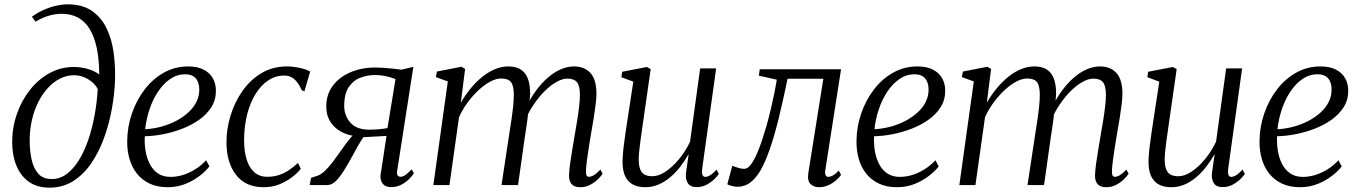

<svg xmlns="http://www.w3.org/2000/svg" viewBox="-20 -851 6250 883"><path d="M207.5 12Q150.5 12 112.5 -15.2Q74.5 -42.5 55.2 -90Q36 -137.5 36 -197Q36 -265 57.8 -327.2Q79.5 -389.5 118.2 -438.2Q157 -487 208.5 -515Q260 -543 319.5 -543Q352 -543 384.2 -533.8Q416.5 -524.5 436.5 -508Q436 -577.5 425 -629.8Q414 -682 392.8 -717Q371.5 -752 339.5 -769.8Q307.5 -787.5 264.5 -787.5Q234.5 -787.5 204.5 -778.8Q174.5 -770 143.5 -751.5L126.5 -774Q151 -792 179.2 -804.8Q207.5 -817.5 236 -824.2Q264.5 -831 291.5 -831Q359 -831 402.2 -801.2Q445.5 -771.5 469.8 -721.5Q494 -671.5 502.5 -609.8Q511 -548 509 -484.5Q507 -418.5 494.2 -349Q481.5 -279.5 458 -215.2Q434.5 -151 399.2 -99.5Q364 -48 316.2 -18Q268.5 12 207.5 12ZM218 -27.5Q255.5 -27.5 287 -51Q318.5 -74.5 343.5 -115.5Q368.5 -156.5 386.5 -209.5Q404.5 -262.5 415.2 -322Q426 -381.5 429.5 -441Q421 -458.5 404.2 -473Q387.5 -487.5 365.8 -496.2Q344 -505 319.5 -505Q287.5 -505 257.5 -490.2Q227.5 -475.5 201.8 -448Q176 -420.5 156.8 -383Q137.5 -345.5 127 -300Q116.5 -254.5 116.5 -203.5Q116.5 -160.5 124.8 -120Q133 -79.5 155 -53.5Q177 -27.5 218 -27.5Z M943 -86Q928 -65.5 899.2 -43Q870.5 -20.5 832.8 -5.2Q795 10 751.5 10Q703 10 667.5 -7Q632 -24 609 -53.5Q586 -83 575.2 -121Q564.5 -159 565 -201.5Q565.5 -268.5 587 -330.2Q608.5 -392 646 -440.5Q683.5 -489 734.2 -517.2Q785 -545.5 845 -545.5Q887.5 -545.5 915.8 -531.2Q944 -517 958.5 -491.8Q973 -466.5 973 -433.5Q973 -391.5 952 -358.2Q931 -325 896 -300.2Q861 -275.5 818.2 -259Q775.5 -242.5 730.8 -233.8Q686 -225 646 -224.5Q644 -192.5 649 -159.5Q654 -126.5 667.8 -98.8Q681.5 -71 705.2 -54.2Q729 -37.5 764.5 -37.5Q792.5 -37.5 820.5 -46Q848.5 -54.5 876 -71.2Q903.5 -88 928 -114ZM832 -509.5Q794.5 -509.5 762.8 -487.8Q731 -466 706.8 -429.5Q682.5 -393 667.5 -348Q652.5 -303 647.5 -256.5Q687.5 -259 724.2 -269.2Q761 -279.5 792.2 -296.2Q823.5 -313 847 -334.8Q870.5 -356.5 883.5 -382.8Q896.5 -409 896.5 -438.5Q896.5 -472.5 880 -491Q863.5 -509.5 832 -509.5Z M1192 10Q1109.5 10 1065.5 -46.8Q1021.5 -103.5 1021.5 -197Q1021.5 -258 1040.2 -319.5Q1059 -381 1094.8 -432.2Q1130.5 -483.5 1182.2 -514.5Q1234 -545.5 1300 -545.5Q1326 -545.5 1355.5 -539.5Q1385 -533.5 1406.5 -522L1380 -431L1368.5 -435.5Q1356.5 -461 1344 -476Q1331.5 -491 1317.5 -497.2Q1303.5 -503.5 1286 -503.5Q1247 -503.5 1213.5 -481.2Q1180 -459 1155 -418.5Q1130 -378 1116.2 -323Q1102.5 -268 1102.5 -203Q1103 -154 1114.5 -117Q1126 -80 1149.5 -59Q1173 -38 1209 -38Q1237.5 -38 1261.2 -45.5Q1285 -53 1306.8 -67.2Q1328.5 -81.5 1350.5 -101.5L1363.5 -74.5Q1348.5 -56 1323.5 -36.5Q1298.5 -17 1265.5 -3.5Q1232.5 10 1192 10Z M1873 -72.5 1883.5 -54Q1877.5 -44.5 1863 -29.2Q1848.5 -14 1827 -2.2Q1805.5 9.5 1778 9.5Q1754 9.5 1741.2 -4.8Q1728.5 -19 1730 -45L1757.5 -226Q1745 -225 1725.2 -224Q1705.5 -223 1685.2 -222Q1665 -221 1651 -220Q1639 -202.5 1626 -179.5Q1613 -156.5 1599 -130.8Q1585 -105 1569 -78.5Q1547.5 -42 1527.2 -21Q1507 0 1486 0H1404.5L1410.5 -33L1438 -42Q1455.5 -47.5 1473.8 -64.8Q1492 -82 1510.2 -106Q1528.5 -130 1546 -155.2Q1563.5 -180.5 1580.2 -202.2Q1597 -224 1611.5 -237.5L1633.5 -223Q1602 -224.5 1574.5 -234Q1547 -243.5 1525.8 -261Q1504.5 -278.5 1492.5 -303.5Q1480.5 -328.5 1480.5 -361.5Q1480.5 -416 1510 -456Q1539.5 -496 1590.8 -518.2Q1642 -540.5 1707 -540.5Q1724 -540.5 1745.5 -539Q1767 -537.5 1788.5 -535.2Q1810 -533 1826 -530.5L1881 -543.5L1806.5 -65Q1804 -50.5 1809 -44.2Q1814 -38 1821.5 -38Q1833 -38 1845 -46.5Q1857 -55 1873 -72.5ZM1762 -262 1799 -487.5Q1792 -490.5 1776.8 -495Q1761.5 -499.5 1742.8 -502.8Q1724 -506 1705.5 -506Q1671 -506 1638.2 -494Q1605.5 -482 1584.2 -451Q1563 -420 1563 -363.5Q1563 -319 1591.5 -286.8Q1620 -254.5 1681 -254.5Q1697 -254.5 1713.2 -255.8Q1729.5 -257 1742.5 -258.8Q1755.5 -260.5 1762 -262Z M2119 -534 2099.5 -379Q2120 -414.5 2145 -444.8Q2170 -475 2198.2 -497.8Q2226.5 -520.5 2256.8 -533Q2287 -545.5 2318 -545.5Q2352 -545.5 2374 -532Q2396 -518.5 2407 -490.8Q2418 -463 2418 -420Q2418 -414 2417 -403.8Q2416 -393.5 2414.5 -380.2Q2413 -367 2410.5 -351.5L2399.5 -357.5Q2419 -398.5 2444.2 -433Q2469.5 -467.5 2498.2 -492.8Q2527 -518 2558 -531.8Q2589 -545.5 2620 -545.5Q2668 -545.5 2695.5 -515.2Q2723 -485 2723 -419Q2723 -399.5 2719.2 -369.5Q2715.5 -339.5 2710 -305.2Q2704.5 -271 2698.5 -238Q2693.5 -208 2688.5 -176.8Q2683.5 -145.5 2679.8 -117.8Q2676 -90 2675 -69.5Q2674 -54 2676.8 -46Q2679.5 -38 2688 -38Q2699.5 -38 2712 -45.8Q2724.5 -53.5 2741 -71L2751.5 -52.5Q2744.5 -41 2729.8 -26.5Q2715 -12 2694.2 -1Q2673.5 10 2648.5 10Q2632 10 2620.2 4.2Q2608.5 -1.5 2602.5 -14Q2596.5 -26.5 2597 -46.5Q2597.5 -65.5 2601.5 -95.8Q2605.5 -126 2611.5 -160.8Q2617.5 -195.5 2623 -229.5Q2628.5 -260.5 2634 -294Q2639.5 -327.5 2643.2 -359.2Q2647 -391 2647 -415Q2647 -457 2633.2 -473.2Q2619.5 -489.5 2589 -489.5Q2567.5 -489.5 2541.2 -475.2Q2515 -461 2487.8 -434.8Q2460.5 -408.5 2435.8 -372.2Q2411 -336 2393 -292.5L2410.5 -345.5Q2409 -326.5 2406 -304.5Q2403 -282.5 2399.8 -260.5Q2396.5 -238.5 2393.5 -219.5L2362.5 0H2286.5L2321 -228Q2326 -259.5 2331.2 -294Q2336.5 -328.5 2339.8 -360.2Q2343 -392 2343 -415Q2343 -457 2330 -473.5Q2317 -490 2284.5 -490Q2262 -490 2235.2 -476Q2208.5 -462 2181.8 -437.2Q2155 -412.5 2131.2 -380.5Q2107.5 -348.5 2091 -312L2047 0H1973L2039.5 -476.5L1984.5 -496.5L1989.5 -522L2102 -544Z M2947.5 10Q2915 10 2891.8 -1.8Q2868.5 -13.5 2855.8 -39.2Q2843 -65 2843 -107Q2843 -121.5 2845 -145.5Q2847 -169.5 2850.8 -197Q2854.5 -224.5 2858 -249Q2861.5 -273.5 2864 -288.5L2892.5 -475.5L2837.5 -496L2841.5 -521L2955 -543L2972.5 -533L2936.5 -282.5Q2934 -264.5 2930.8 -242.2Q2927.5 -220 2924.5 -197.2Q2921.5 -174.5 2919.5 -153.8Q2917.5 -133 2917.5 -118Q2917.5 -88 2924.8 -71Q2932 -54 2946 -47.2Q2960 -40.5 2980 -40.5Q3009 -40.5 3041 -61.8Q3073 -83 3102.8 -119Q3132.5 -155 3153.5 -199L3200 -536.5H3273.5L3209.5 -76Q3207 -58 3210.2 -47.8Q3213.5 -37.5 3223.5 -37.5Q3233.5 -37.5 3246.5 -45.5Q3259.5 -53.5 3275.5 -71L3286 -51.5Q3280.5 -42 3265.8 -27.5Q3251 -13 3230 -1.8Q3209 9.5 3184 9.5Q3154.5 9.5 3143.2 -8.8Q3132 -27 3134.5 -51.5Q3134.5 -54 3136 -64.2Q3137.5 -74.5 3139.5 -88.5Q3141.5 -102.5 3143.5 -116.5Q3145.5 -130.5 3147 -140L3146 -140.5Q3128.5 -110 3107.2 -82.8Q3086 -55.5 3061 -34.8Q3036 -14 3007.8 -2Q2979.5 10 2947.5 10Z M3776 -71.5Q3773 -53 3777.2 -45.2Q3781.5 -37.5 3788.5 -37.5Q3798.5 -37.5 3810.5 -44Q3822.5 -50.5 3837.5 -66.5L3848 -47Q3841.5 -36.5 3826.5 -23Q3811.5 -9.5 3791 0.2Q3770.5 10 3747 10Q3722.5 10 3707.2 -5.2Q3692 -20.5 3697.5 -55.5L3766.5 -489H3602Q3580 -381.5 3559.8 -300.8Q3539.5 -220 3519.5 -163Q3499.5 -106 3479 -70Q3458.5 -33.5 3432 -12.8Q3405.5 8 3370 8Q3359 8 3342.8 3.5Q3326.5 -1 3325 -4L3348 -89.5Q3350.5 -87.5 3359.8 -84Q3369 -80.5 3380.8 -77.5Q3392.5 -74.5 3402.5 -74.5Q3418.5 -74.5 3433.2 -94.2Q3448 -114 3461.2 -144.5Q3474.5 -175 3485.8 -209.5Q3497 -244 3505.5 -273.5Q3517 -315 3526.5 -355.8Q3536 -396.5 3542.8 -430.5Q3549.5 -464.5 3552.5 -484.5L3470 -503L3474 -532.5H3848Z M4297 -86Q4282 -65.5 4253.2 -43Q4224.5 -20.5 4186.8 -5.2Q4149 10 4105.5 10Q4057 10 4021.5 -7Q3986 -24 3963 -53.5Q3940 -83 3929.2 -121Q3918.5 -159 3919 -201.5Q3919.5 -268.5 3941 -330.2Q3962.5 -392 4000 -440.5Q4037.5 -489 4088.2 -517.2Q4139 -545.5 4199 -545.5Q4241.5 -545.5 4269.8 -531.2Q4298 -517 4312.5 -491.8Q4327 -466.5 4327 -433.5Q4327 -391.5 4306 -358.2Q4285 -325 4250 -300.2Q4215 -275.5 4172.2 -259Q4129.5 -242.5 4084.8 -233.8Q4040 -225 4000 -224.5Q3998 -192.5 4003 -159.5Q4008 -126.5 4021.8 -98.8Q4035.5 -71 4059.2 -54.2Q4083 -37.5 4118.5 -37.5Q4146.5 -37.5 4174.5 -46Q4202.5 -54.5 4230 -71.2Q4257.5 -88 4282 -114ZM4186 -509.5Q4148.5 -509.5 4116.8 -487.8Q4085 -466 4060.8 -429.5Q4036.5 -393 4021.5 -348Q4006.5 -303 4001.5 -256.5Q4041.5 -259 4078.2 -269.2Q4115 -279.5 4146.2 -296.2Q4177.5 -313 4201 -334.8Q4224.5 -356.5 4237.5 -382.8Q4250.5 -409 4250.5 -438.5Q4250.5 -472.5 4234 -491Q4217.5 -509.5 4186 -509.5Z M4538 -534 4518.5 -379Q4539 -414.5 4564 -444.8Q4589 -475 4617.2 -497.8Q4645.5 -520.5 4675.8 -533Q4706 -545.5 4737 -545.5Q4771 -545.5 4793 -532Q4815 -518.5 4826 -490.8Q4837 -463 4837 -420Q4837 -414 4836 -403.8Q4835 -393.5 4833.5 -380.2Q4832 -367 4829.5 -351.5L4818.5 -357.5Q4838 -398.5 4863.2 -433Q4888.5 -467.5 4917.2 -492.8Q4946 -518 4977 -531.8Q5008 -545.5 5039 -545.5Q5087 -545.5 5114.5 -515.2Q5142 -485 5142 -419Q5142 -399.5 5138.2 -369.5Q5134.5 -339.5 5129 -305.2Q5123.5 -271 5117.5 -238Q5112.5 -208 5107.5 -176.8Q5102.5 -145.5 5098.8 -117.8Q5095 -90 5094 -69.5Q5093 -54 5095.8 -46Q5098.5 -38 5107 -38Q5118.5 -38 5131 -45.8Q5143.5 -53.5 5160 -71L5170.5 -52.5Q5163.5 -41 5148.8 -26.5Q5134 -12 5113.2 -1Q5092.5 10 5067.5 10Q5051 10 5039.2 4.2Q5027.5 -1.5 5021.5 -14Q5015.5 -26.5 5016 -46.5Q5016.5 -65.5 5020.5 -95.8Q5024.5 -126 5030.5 -160.8Q5036.5 -195.5 5042 -229.5Q5047.5 -260.5 5053 -294Q5058.5 -327.5 5062.2 -359.2Q5066 -391 5066 -415Q5066 -457 5052.2 -473.2Q5038.5 -489.5 5008 -489.5Q4986.5 -489.5 4960.2 -475.2Q4934 -461 4906.8 -434.8Q4879.5 -408.5 4854.8 -372.2Q4830 -336 4812 -292.5L4829.5 -345.5Q4828 -326.5 4825 -304.5Q4822 -282.5 4818.8 -260.5Q4815.5 -238.5 4812.5 -219.5L4781.5 0H4705.5L4740 -228Q4745 -259.5 4750.2 -294Q4755.5 -328.5 4758.8 -360.2Q4762 -392 4762 -415Q4762 -457 4749 -473.5Q4736 -490 4703.5 -490Q4681 -490 4654.2 -476Q4627.5 -462 4600.8 -437.2Q4574 -412.5 4550.2 -380.5Q4526.5 -348.5 4510 -312L4466 0H4392L4458.5 -476.5L4403.5 -496.5L4408.5 -522L4521 -544Z M5366.5 10Q5334 10 5310.8 -1.8Q5287.5 -13.5 5274.8 -39.2Q5262 -65 5262 -107Q5262 -121.5 5264 -145.5Q5266 -169.5 5269.8 -197Q5273.5 -224.5 5277 -249Q5280.5 -273.5 5283 -288.5L5311.5 -475.5L5256.5 -496L5260.5 -521L5374 -543L5391.5 -533L5355.5 -282.5Q5353 -264.5 5349.8 -242.2Q5346.5 -220 5343.5 -197.2Q5340.5 -174.5 5338.5 -153.8Q5336.5 -133 5336.5 -118Q5336.5 -88 5343.8 -71Q5351 -54 5365 -47.2Q5379 -40.5 5399 -40.5Q5428 -40.5 5460 -61.8Q5492 -83 5521.8 -119Q5551.5 -155 5572.5 -199L5619 -536.5H5692.5L5628.5 -76Q5626 -58 5629.2 -47.8Q5632.5 -37.5 5642.5 -37.5Q5652.5 -37.5 5665.5 -45.5Q5678.5 -53.5 5694.5 -71L5705 -51.5Q5699.5 -42 5684.8 -27.5Q5670 -13 5649 -1.8Q5628 9.5 5603 9.5Q5573.5 9.5 5562.2 -8.8Q5551 -27 5553.5 -51.5Q5553.5 -54 5555 -64.2Q5556.5 -74.5 5558.5 -88.5Q5560.5 -102.5 5562.5 -116.5Q5564.5 -130.5 5566 -140L5565 -140.5Q5547.5 -110 5526.2 -82.8Q5505 -55.5 5480 -34.8Q5455 -14 5426.8 -2Q5398.5 10 5366.5 10Z M6150.5 -86Q6135.5 -65.5 6106.8 -43Q6078 -20.5 6040.2 -5.2Q6002.5 10 5959 10Q5910.5 10 5875 -7Q5839.5 -24 5816.5 -53.5Q5793.5 -83 5782.8 -121Q5772 -159 5772.5 -201.5Q5773 -268.5 5794.5 -330.2Q5816 -392 5853.5 -440.5Q5891 -489 5941.8 -517.2Q5992.5 -545.5 6052.5 -545.5Q6095 -545.5 6123.2 -531.2Q6151.5 -517 6166 -491.8Q6180.5 -466.5 6180.5 -433.5Q6180.5 -391.5 6159.5 -358.2Q6138.5 -325 6103.5 -300.2Q6068.5 -275.5 6025.8 -259Q5983 -242.5 5938.2 -233.8Q5893.5 -225 5853.5 -224.5Q5851.5 -192.5 5856.5 -159.5Q5861.5 -126.5 5875.2 -98.8Q5889 -71 5912.8 -54.2Q5936.5 -37.5 5972 -37.5Q6000 -37.5 6028 -46Q6056 -54.5 6083.5 -71.2Q6111 -88 6135.5 -114ZM6039.5 -509.5Q6002 -509.5 5970.2 -487.8Q5938.5 -466 5914.2 -429.5Q5890 -393 5875 -348Q5860 -303 5855 -256.5Q5895 -259 5931.8 -269.2Q5968.5 -279.5 5999.8 -296.2Q6031 -313 6054.5 -334.8Q6078 -356.5 6091 -382.8Q6104 -409 6104 -438.5Q6104 -472.5 6087.5 -491Q6071 -509.5 6039.5 -509.5Z"/></svg>

Font: Merriweather 72pt Light
Style: Italic
Weight: 300
Italic angle: -7.8°
Version: Version 2.101